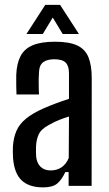

<svg xmlns="http://www.w3.org/2000/svg" viewBox="-20 -784 458 810"><path d="M162 6.5Q102.5 6.5 71.2 -23.2Q40 -53 35 -117.5Q34.5 -129.5 34.2 -142Q34 -154.5 34.5 -166Q37 -203 49.2 -231.5Q61.5 -260 89.2 -283Q117 -306 164 -327Q189.5 -338 216.2 -348Q243 -358 271 -367V-474.5Q271 -506 257 -520Q243 -534 209 -534Q179.5 -534 162.8 -522Q146 -510 144.5 -480Q143.5 -467.5 143.2 -448.2Q143 -429 143.5 -411.2Q144 -393.5 144.5 -385.5H49.5Q49 -403.5 48.5 -425.5Q48 -447.5 48.5 -468Q50.5 -516.5 66.8 -547.5Q83 -578.5 118.2 -593.2Q153.5 -608 212.5 -608Q272 -608 305.8 -592.2Q339.5 -576.5 353.2 -542.5Q367 -508.5 367 -454L366.5 0H269.5V-58H255.5Q241 -26.5 221.8 -10Q202.5 6.5 162 6.5ZM193.5 -65Q220.5 -65 240 -78.5Q259.5 -92 270 -117.5L271 -292.5Q251 -286.5 230 -278.2Q209 -270 185.5 -256.5Q153 -239 143 -216.5Q133 -194 132 -166Q131.5 -152.5 131.8 -143.5Q132 -134.5 132.5 -124Q135 -96.5 150.8 -80.8Q166.5 -65 193.5 -65ZM91.5 -640.5 171 -763.5H233.5L313 -640.5H244.5L202.5 -710L160.5 -640.5Z"/></svg>

Font: Big Shoulders Text Thin SemiBold
Style: Regular
Weight: 600
Version: Version 2.002